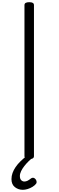

<svg xmlns="http://www.w3.org/2000/svg" viewBox="-20 -1443 536 1758"><path d="M248 14Q226 14 215 7Q204 0 204 -14V-1396Q204 -1410 215 -1416.5Q226 -1423 248 -1423Q270 -1423 280.5 -1416.5Q291 -1410 291 -1396V-14Q291 0 280.5 7Q270 14 248 14ZM189 295Q148 295 116.5 270.5Q85 246 85 197Q85 168 95 140.5Q105 113 123 86.5Q141 60 167.5 34Q194 8 228 -18L290 -19V-10Q267 9 244 31.5Q221 54 203 77Q185 100 173.5 123.5Q162 147 162 168Q162 195 174.5 207Q187 219 203 219Q218 219 232 212Q246 205 265 190Q272 185 282 184.5Q292 184 302 194Q312 203 314.5 216Q317 229 312 237Q300 254 278 267.5Q256 281 232.5 288Q209 295 189 295Z"/></svg>

Font: Playwrite FR Trad
Style: Regular
Weight: 400
Designer: Veronika Burian, José Scaglione
Foundry: TypeTogether
Version: Version 1.000